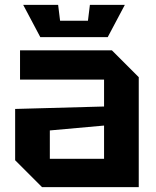

<svg xmlns="http://www.w3.org/2000/svg" viewBox="-20 -766 640 786"><path d="M42 -110V-320L406 -330V-440H62V-560H438L548 -450V0H152ZM184 -232V-116H406V-252ZM348 -746H491L421 -614H145L75 -746H218L226 -681H340Z"/></svg>

Font: Tektur SemiBold
Style: Regular
Weight: 600
Designer: Adam Jagosz
Foundry: Adam Jagosz
Version: Version 1.005;gftools[0.9.30]